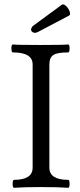

<svg xmlns="http://www.w3.org/2000/svg" viewBox="-20 -873 373 896"><path d="M303.2 -800.8 157.7 -724.1Q149.4 -719.7 142.1 -719.7Q136.7 -719.7 130.9 -723.9Q125 -728 125 -734.4Q125 -739.3 128.2 -744.9Q131.3 -750.5 135.7 -753.4L268.1 -850.6Q270.5 -852.5 273.9 -852.5Q277.8 -852.5 283.7 -848.6Q289.6 -844.7 295.2 -837.4Q300.8 -830.1 304 -822Q307.1 -814 307.1 -809.1Q307.1 -806.2 305.9 -804Q304.7 -801.8 303.2 -800.8ZM132.3 -90.8V-572.3Q132.3 -628.4 40 -628.4Q33.2 -628.4 33.2 -647Q33.2 -665.5 40 -665.5Q62 -663.1 169.2 -663.1Q276.4 -663.1 298.3 -665.5Q304.7 -665.5 304.7 -647Q304.7 -628.4 298.3 -628.4Q247.1 -628.4 228.8 -616.2Q210.4 -604 210.4 -572.3V-90.8Q210.4 -33.7 298.3 -33.7Q304.7 -33.7 304.7 -15.1Q304.7 3.4 298.3 3.4Q256.3 0 171.9 0Q87.4 0 45.4 3.4Q39.1 3.4 39.1 -15.1Q39.1 -33.7 45.4 -33.7Q132.3 -33.7 132.3 -90.8Z"/></svg>

Font: Junicode
Style: Regular
Weight: 400
Designer: Peter S. Baker
Foundry: Briery Creek Software
Version: Version 0.7.2